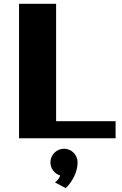

<svg xmlns="http://www.w3.org/2000/svg" viewBox="-20 -723 636 1004"><path d="M584.5 0H79.6V-703.1H273.4V-89.4H584.5ZM385.7 126Q385.7 144 381.1 162.8Q376.5 181.6 367.9 199.2Q359.4 216.8 348.1 232.7Q336.9 248.5 323.7 260.7L267.6 231Q275.9 224.6 284.2 214.6Q292.5 204.6 293.9 194.3Q271.5 187.5 257.6 168.5Q243.7 149.4 243.7 126Q243.7 111.3 249.3 98.4Q254.9 85.4 264.6 75.7Q274.4 65.9 287.4 60.3Q300.3 54.7 314.9 54.7Q329.6 54.7 342.5 60.3Q355.5 65.9 365 75.7Q374.5 85.4 380.1 98.4Q385.7 111.3 385.7 126Z"/></svg>

Font: Aclonica
Style: Regular
Weight: 400
Designer: Astigmatic (AOETI)
Foundry: Astigmatic (AOETI)
Version: Version 1.000